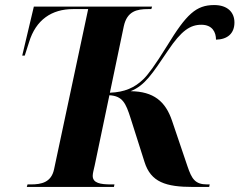

<svg xmlns="http://www.w3.org/2000/svg" viewBox="-20 -740 948 760"><path d="M86 0H431L433 -10H420C378 -10 347 -15 347 -44C347 -54 351 -68 355 -86L413 -363C465 -360 478 -332 497 -272L552 -99C577 -19 636 0 744 0H808L810 -10H800C752 -10 739 -32 722 -82L661 -262C635 -339 588 -378 497 -379C554 -402 582 -447 645 -540C698 -619 733 -642 777 -642C821 -642 835 -612 835 -583C881 -584 908 -608 908 -651C908 -691 881 -720 828 -720C756 -720 718 -684 641 -558C594 -482 565 -443 547 -426C513 -393 473 -375 415 -373L470 -636C483 -696 522 -704 566 -704H579L582 -714H114L68 -520H78L95 -573C122 -662 185 -704 269 -704H329L194 -70C183 -18 144 -10 102 -10H89Z"/></svg>

Font: Noto Serif Display
Style: Bold Italic
Weight: 700
Italic angle: -12°
Designer: Monotype Design Team
Foundry: Monotype Imaging Inc.
Version: Version 2.009